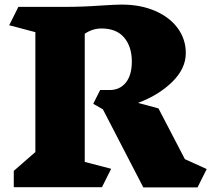

<svg xmlns="http://www.w3.org/2000/svg" viewBox="-20 -816 920 836"><path d="M840 0H604L428 -340L386 -364L416 -424H457Q502 -424 528 -456.5Q554 -489 554 -548Q554 -613 520.5 -652.5Q487 -692 422 -692Q383 -692 349 -669V-111L464 -81L424 -1H40V-72L134 -154V-676L20 -706L60 -786H256Q340 -786 422 -792Q482 -796 510 -796Q592 -796 655.5 -768.5Q719 -741 754 -693Q789 -645 789 -585Q789 -517 729.5 -459Q670 -401 581 -368L670 -344L785 -123L880 -80Z"/></svg>

Font: Inknut Antiqua Black
Style: Regular
Weight: 900
Designer: Claus Eggers Sørensen
Foundry: Claus Eggers Sørensen
Version: Version 1.003; ttfautohint (v1.8.2) -l 8 -r 50 -G 200 -x 14 